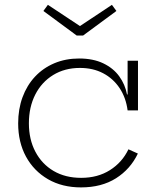

<svg xmlns="http://www.w3.org/2000/svg" viewBox="-20 -786 656 814"><path d="M332.5 -635.5H305L164 -739.5L183 -765.5L319 -675.5L454.5 -765.5L473.5 -739.5ZM323.5 8.5Q243.5 8.5 183.5 -26.2Q123.5 -61 90.2 -122Q57 -183 57 -263Q57 -323.5 75.5 -373.8Q94 -424 128.2 -460.8Q162.5 -497.5 210.2 -517.8Q258 -538 315.5 -538Q375 -538 417.8 -517.5Q460.5 -497 485.5 -462.5Q510.5 -428 518.5 -385.5H530.5L521 -318Q514 -372 487 -412.5Q460 -453 417.2 -475.5Q374.5 -498 319 -498Q254.5 -498 205.5 -468Q156.5 -438 129.5 -385Q102.5 -332 102.5 -263Q102.5 -195 130 -142.8Q157.5 -90.5 207.2 -61.2Q257 -32 324 -32Q394.5 -32 446.2 -64.8Q498 -97.5 524.5 -153L564.5 -135Q533 -69 471.8 -30.2Q410.5 8.5 323.5 8.5ZM521 -318V-528.5H565V-318Z"/></svg>

Font: Hepta Slab Light
Style: Regular
Weight: 300
Designer: Michael LaGattuta
Foundry: Michael LaGattuta
Version: Version 1.102